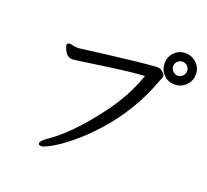

<svg xmlns="http://www.w3.org/2000/svg" viewBox="-140 -982 1281 1189"><g transform="rotate(20 500.0 -387.5)"><path d="M245 36Q261 36 310 8.5Q359 -19 424.5 -72.5Q490 -126 559 -202Q718 -379 796 -598Q799 -607 803 -614Q807 -621 807 -630Q807 -640 790.5 -655Q774 -670 752 -670Q638 -662 471 -640.5Q304 -619 250 -613Q231 -613 218 -617Q205 -621 193 -621Q177 -619 177 -605Q177 -600 184 -583Q203 -535 243 -535Q251 -535 464 -566Q622 -588 700 -592Q648 -442 543 -304Q397 -109 262 -18Q225 7 225 24Q225 36 245 36ZM935 -710Q935 -691 921 -677Q907 -663 889 -663Q871 -663 857 -677Q843 -691 843 -710Q843 -728 856.5 -741.5Q870 -755 889 -755Q908 -755 921.5 -741.5Q935 -728 935 -710ZM889 -605Q931 -605 962 -635Q993 -665 993 -709Q993 -752 962 -781.5Q931 -811 889 -811Q845 -811 816 -781Q787 -751 787 -709Q787 -666 816 -635.5Q845 -605 889 -605Z"/></g></svg>

Font: LXGW WenKai TC
Style: Bold
Weight: 700
Designer: LXGW / Fontworks Inc.
Foundry: LXGW / Fontworks Inc.
Version: Version 1.330;April 28, 2024